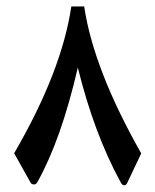

<svg xmlns="http://www.w3.org/2000/svg" viewBox="-20 -562 473 585"><path d="M23.1 -95 74.1 -4Q77.7 0 84 0Q90.2 0 94.6 -8.4Q166.5 -137.1 217.1 -356.1Q266.6 -155.1 347.6 -6.6Q352.4 2.6 358.6 2.6Q364.5 2.6 367.8 -5.1L410.3 -94.6Q265.1 -350.6 236.5 -542.4H197.3Q182.6 -443.3 139.2 -331.7Q95.7 -220 23.1 -95Z"/></svg>

Font: Parastoo
Style: Regular
Weight: 400
Foundry: Saber Rastikerdar (saber.rastikerdar@gmail.com)
Version: Version 3.000